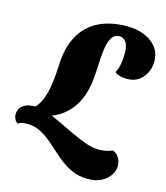

<svg xmlns="http://www.w3.org/2000/svg" viewBox="-171 -780 947 1097"><g transform="rotate(15 302.0 -231.5)"><path d="M105 -61 46 -93Q74 -118 90.5 -158Q107 -198 115 -251.5Q123 -305 125 -370Q129 -471 167 -540.5Q205 -610 275 -646Q345 -682 445 -682Q499 -682 544.5 -664.5Q590 -647 618 -612.5Q646 -578 646 -526Q646 -495 632.5 -464Q619 -433 590.5 -412Q562 -391 517 -391Q495 -391 475 -397Q455 -403 447 -413Q459 -429 465 -463Q471 -497 471 -528Q471 -575 455 -595.5Q439 -616 420 -616Q389 -616 373.5 -593Q358 -570 351.5 -531.5Q345 -493 343 -444Q341 -395 337 -344Q331 -275 305.5 -217Q280 -159 231 -118.5Q182 -78 105 -61ZM452 219Q396 219 351.5 197.5Q307 176 269.5 144Q232 112 196 79.5Q160 47 121.5 25.5Q83 4 37 4Q19 4 6.5 7Q-6 10 -16 17Q-28 11 -35 -3Q-42 -17 -42 -31Q-42 -49 -33 -65.5Q-24 -82 -1.5 -93Q21 -104 62 -104Q90 -104 129 -89.5Q168 -75 213 -53.5Q258 -32 304 -10Q350 12 392 26.5Q434 41 467 41Q485 41 506.5 37.5Q528 34 550 24Q576 37 587.5 58Q599 79 599 104Q599 131 582 157.5Q565 184 532.5 201.5Q500 219 452 219Z"/></g></svg>

Font: Sansita Swashed Light Black
Style: Regular
Weight: 900
Version: Version 1.003